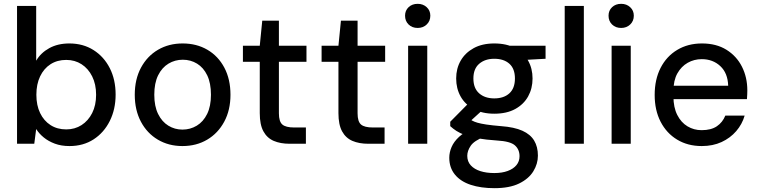

<svg xmlns="http://www.w3.org/2000/svg" viewBox="-20 -751 3968 1003"><path d="M343 12Q300 12 266.5 -0.5Q233 -13 208.5 -33Q184 -53 169 -77L159 0H69V-720H169V-434Q193 -475 237.5 -499.5Q282 -524 342 -524Q414 -524 468.5 -489.5Q523 -455 553.5 -395Q584 -335 584 -257Q584 -180 553.5 -119Q523 -58 469 -23Q415 12 343 12ZM326 -75Q371 -75 406 -97.5Q441 -120 461.5 -160.5Q482 -201 482 -256Q482 -311 461.5 -352Q441 -393 406 -415.5Q371 -438 326 -438Q279 -438 244 -415.5Q209 -393 189.5 -352Q170 -311 170 -256Q170 -201 189.5 -160.5Q209 -120 244 -97.5Q279 -75 326 -75Z M933 12Q861 12 804.5 -21.5Q748 -55 716 -115.5Q684 -176 684 -256Q684 -337 716.5 -397.5Q749 -458 805.5 -491Q862 -524 934 -524Q1007 -524 1063.5 -491Q1120 -458 1152 -397.5Q1184 -337 1184 -256Q1184 -176 1151.5 -115.5Q1119 -55 1062.5 -21.5Q1006 12 933 12ZM933 -74Q974 -74 1008 -94.5Q1042 -115 1062 -155.5Q1082 -196 1082 -256Q1082 -317 1062.5 -357.5Q1043 -398 1009.5 -418.5Q976 -439 935 -439Q894 -439 860 -418.5Q826 -398 806 -357.5Q786 -317 786 -256Q786 -196 806 -155.5Q826 -115 859.5 -94.5Q893 -74 933 -74Z M1493 0Q1445 0 1410 -15Q1375 -30 1356 -65Q1337 -100 1337 -160V-428H1249V-512H1337L1350 -643H1437V-512H1581V-428H1437V-159Q1437 -116 1455 -100.5Q1473 -85 1517 -85H1578V0Z M1904 0Q1856 0 1821 -15Q1786 -30 1767 -65Q1748 -100 1748 -160V-428H1660V-512H1748L1761 -643H1848V-512H1992V-428H1848V-159Q1848 -116 1866 -100.5Q1884 -85 1928 -85H1989V0Z M2112 0V-512H2212V0ZM2162 -605Q2133 -605 2114.5 -623Q2096 -641 2096 -669Q2096 -696 2114.5 -713.5Q2133 -731 2162 -731Q2190 -731 2209 -713.5Q2228 -696 2228 -669Q2228 -641 2209 -623Q2190 -605 2162 -605Z M2563 232Q2492 232 2439 214.5Q2386 197 2356.5 161Q2327 125 2327 73Q2327 45 2339 17Q2351 -11 2378 -36Q2405 -61 2451 -81L2509 -36Q2457 -16 2439 10.5Q2421 37 2421 63Q2421 93 2439.5 113Q2458 133 2489.5 143Q2521 153 2562 153Q2603 153 2632.5 142Q2662 131 2678 111.5Q2694 92 2694 65Q2694 30 2670 8.5Q2646 -13 2576 -17Q2518 -21 2478 -28Q2438 -35 2410.5 -45Q2383 -55 2364.5 -67Q2346 -79 2332 -92V-115L2433 -217L2516 -190L2405 -89L2426 -135Q2436 -127 2446.5 -121Q2457 -115 2474 -110Q2491 -105 2520.5 -100.5Q2550 -96 2598 -92Q2667 -87 2709 -68Q2751 -49 2770.5 -16.5Q2790 16 2790 62Q2790 105 2766 144Q2742 183 2692 207.5Q2642 232 2563 232ZM2562 -157Q2499 -157 2454 -181.5Q2409 -206 2386 -247.5Q2363 -289 2363 -341Q2363 -393 2386.5 -434Q2410 -475 2454.5 -499.5Q2499 -524 2562 -524Q2627 -524 2671.5 -499.5Q2716 -475 2739 -434Q2762 -393 2762 -341Q2762 -289 2739 -247.5Q2716 -206 2671.5 -181.5Q2627 -157 2562 -157ZM2562 -237Q2612 -237 2641 -263.5Q2670 -290 2670 -341Q2670 -392 2641 -418Q2612 -444 2562 -444Q2514 -444 2483.5 -418Q2453 -392 2453 -341Q2453 -290 2483 -263.5Q2513 -237 2562 -237ZM2647 -434 2623 -512H2830V-444Z M2930 0V-720H3030V0Z M3175 0V-512H3275V0ZM3225 -605Q3196 -605 3177.5 -623Q3159 -641 3159 -669Q3159 -696 3177.5 -713.5Q3196 -731 3225 -731Q3253 -731 3272 -713.5Q3291 -696 3291 -669Q3291 -641 3272 -623Q3253 -605 3225 -605Z M3646 12Q3573 12 3517.5 -21.5Q3462 -55 3431 -115Q3400 -175 3400 -255Q3400 -336 3431 -396.5Q3462 -457 3518 -490.5Q3574 -524 3647 -524Q3722 -524 3775 -491Q3828 -458 3856 -402.5Q3884 -347 3884 -279Q3884 -269 3883.5 -258Q3883 -247 3882 -233H3473V-303H3784Q3782 -369 3743 -405.5Q3704 -442 3646 -442Q3606 -442 3572.5 -423Q3539 -404 3518.5 -367.5Q3498 -331 3498 -275V-247Q3498 -190 3518 -150.5Q3538 -111 3571.5 -91Q3605 -71 3645 -71Q3695 -71 3725 -91.5Q3755 -112 3769 -147H3870Q3857 -102 3826 -66Q3795 -30 3749.5 -9Q3704 12 3646 12Z"/></svg>

Font: DM Sans 12pt Medium
Style: Regular
Weight: 500
Version: Version 4.004;gftools[0.9.30]